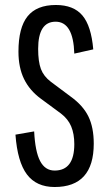

<svg xmlns="http://www.w3.org/2000/svg" viewBox="-20 -735 438 770"><path d="M199 15Q126 15 88 -35.5Q50 -86 42 -195L117 -208Q121 -127 141 -89Q161 -51 199 -51Q278 -51 278 -157Q278 -198 265.5 -228Q253 -258 224 -280L144 -339Q99 -372 76.5 -418Q54 -464 54 -528Q54 -624 90.5 -669.5Q127 -715 204 -715Q275 -715 310.5 -673Q346 -631 354 -537L278 -520Q274 -648 203 -648Q133 -648 133 -539Q133 -488 144 -458.5Q155 -429 184 -407L263 -348Q313 -312 334.5 -268Q356 -224 356 -159Q356 15 199 15Z"/></svg>

Font: Pathway Gothic One
Style: Regular
Weight: 400
Version: Version 1.003; ttfautohint (v1.8.4.7-5d5b);gftools[0.9.26]